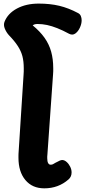

<svg xmlns="http://www.w3.org/2000/svg" viewBox="-20 -1035 475 1069"><path d="M226.6 13.6Q159.8 13.6 121.3 -32.6Q82.8 -78.7 82.8 -156.7Q82.8 -162.1 82.8 -167.7Q82.8 -173.3 83 -178L111.1 -616.8Q112.1 -627 112.2 -636.1Q112.3 -645.2 112.3 -654.2Q112.3 -693.3 104.7 -722.3Q97 -751.2 78.9 -779Q60.9 -806.8 29.4 -839.3Q15.1 -855.3 6.8 -875.6Q-1.4 -895.9 4.9 -913.1Q23.2 -960 74.3 -987.5Q125.4 -1015 195.7 -1015Q258.9 -1015 310.3 -1002.7Q361.7 -990.4 414.3 -962.4Q425.4 -956.9 430 -945.9Q434.6 -934.9 434.6 -922Q434.6 -902.2 424.7 -880.8Q414.8 -859.3 399.2 -848.3Q383.6 -837.2 364.8 -846.9Q328.9 -866.3 298.8 -878.2Q268.7 -890.1 242.1 -895.8Q215.4 -901.4 189.6 -901.4Q181.2 -901.4 174.6 -899.9Q167.9 -898.3 162 -893.7Q202.3 -860.7 227.8 -824.9Q253.2 -789.2 264.8 -747.6Q276.4 -706 276.4 -655.2Q276.4 -647 276.4 -638.4Q276.4 -629.8 275.4 -620.8L244 -175.7Q243 -169.4 243 -163.7Q243 -158 243 -153.8Q243 -136.1 248 -127.1Q253 -118 261.8 -118Q268.4 -118 274.2 -120.4Q279.9 -122.8 288.6 -128.7Q304.9 -137.8 312.9 -140.9Q320.9 -144.1 326.1 -144.1Q338.8 -144.1 350.9 -133.3Q363.1 -122.6 370.8 -106.8Q378.6 -91.1 378.6 -74.9Q378.6 -50.8 361.6 -36.1Q332.8 -10.9 299.2 1.3Q265.6 13.6 226.6 13.6Z"/></svg>

Font: Playpen Sans Thai
Style: Regular
Weight: 400
Designer: Sirin Gunkloy, Laura Meseguer, Veronika Burian, José Scaglione
Foundry: TypeTogether
Version: Version 2.000